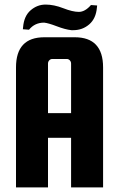

<svg xmlns="http://www.w3.org/2000/svg" viewBox="-20 -820 525 840"><path d="M307 -657Q431 -657 431 -525V0H291V-217H190V0H50V-525Q50 -657 174 -657ZM190 -325H291V-542Q291 -550 285.5 -556Q280 -562 272 -562H209Q201 -562 195.5 -556Q190 -550 190 -542ZM292 -688Q265 -691 228.5 -705Q192 -719 173 -721Q132 -721 107 -690L80 -692L81 -701Q85 -750 114 -775Q143 -800 179.5 -800Q216 -800 257 -784Q298 -768 325 -768Q352 -768 378 -798L405 -796L404 -787Q400 -739 370.5 -713.5Q341 -688 301 -688Z"/></svg>

Font: Squada One
Style: Regular
Weight: 400
Version: Version 1.001